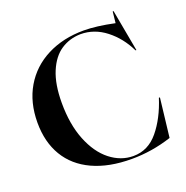

<svg xmlns="http://www.w3.org/2000/svg" viewBox="-138 -896 1004 1038"><g transform="rotate(-20 364.0 -377.5)"><path d="M33 -343Q33 -460 84 -546.5Q135 -633 227 -680Q319 -727 438 -727Q510 -727 614 -705L621 -770H626L670 -530H665Q626 -611 560 -662.5Q494 -714 415 -714Q352 -713 302 -680Q252 -647 222.5 -576.5Q193 -506 193 -399Q193 -275 229.5 -184Q266 -93 327 -45Q388 3 460 3Q545 3 603.5 -68Q662 -139 696 -246H702L676 -22Q563 15 446 15Q315 15 222 -28Q129 -71 81 -151.5Q33 -232 33 -343Z"/></g></svg>

Font: Nyght Serif Medium
Style: Regular
Weight: 500
Designer: Maksym Kobuzan
Version: Version 0.410